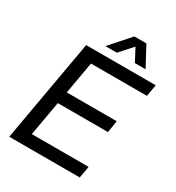

<svg xmlns="http://www.w3.org/2000/svg" viewBox="-203 -994 1027 1118"><g transform="rotate(30 310.0 -435.0)"><path d="M31 0 152 -686H620L606 -607H230L192 -391H528L515 -311H178L137 -79H519L505 0ZM252 -737 370 -870H451L522 -737H450L390 -851L430 -850L329 -737Z"/></g></svg>

Font: Archivo SemiCondensed
Style: Italic
Weight: 400
Width: 4
Italic angle: -10°
Designer: Hector Gatti
Foundry: Omnibus-Type
Version: Version 2.001